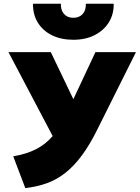

<svg xmlns="http://www.w3.org/2000/svg" viewBox="-20 -974 734 1009"><path d="M113 14.5 49.5 -152.5Q119.5 -164.5 170 -190.2Q220.5 -216 259 -261.5Q297.5 -307 330.5 -378L481.5 -700H694.5L491.5 -293.5Q452 -213.5 410.5 -157.5Q369 -101.5 323.8 -65.8Q278.5 -30 226.5 -11.2Q174.5 7.5 113 14.5ZM295.5 -185.5 24.5 -700H247L420 -339ZM365.5 -765Q301 -765 253 -788.8Q205 -812.5 178.8 -855.2Q152.5 -898 153.5 -954.5H300Q298.5 -921 316.2 -900.8Q334 -880.5 365.5 -880.5Q397 -880.5 414.8 -900.8Q432.5 -921 431 -954.5H577.5Q578.5 -899 551.8 -856.2Q525 -813.5 477 -789.2Q429 -765 365.5 -765Z"/></svg>

Font: Geologica Roman ExtraBold
Style: Regular
Weight: 800
Designer: Sindre Bremnes, Frode Helland
Foundry: Monokrom Skriftforlag AS
Version: Version 1.010;gftools[0.9.28]